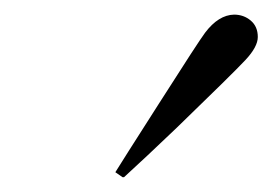

<svg xmlns="http://www.w3.org/2000/svg" viewBox="-20 -720 369 260"><path d="M136.2 -486.8Q142.1 -496.6 195.6 -580.3Q249 -664.1 257.8 -675.8Q275.9 -699.7 296.9 -700.2Q310.1 -700.2 319.6 -692.1Q329.1 -684.1 329.1 -669.9Q329.1 -656.7 312.5 -638.9Q295.9 -621.1 219.2 -546.9Q176.3 -505.9 147.9 -480H146Z"/></svg>

Font: CMU Classical Serif
Style: Italic
Weight: 500
Italic angle: -14.04°
Version: Version 0.7.0